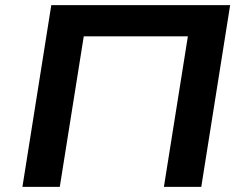

<svg xmlns="http://www.w3.org/2000/svg" viewBox="-20 -725 948 745"><path d="M67 0 179 -705H873L761 0H616L709 -584H305L212 0Z"/></svg>

Font: Nunito Sans 7pt SemiExpanded
Style: Bold Italic
Weight: 700
Width: 6
Italic angle: -9°
Designer: Vernon Adams
Foundry: Vernon Adams
Version: Version 3.101;gftools[0.9.27]